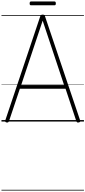

<svg xmlns="http://www.w3.org/2000/svg" viewBox="-20 -1652 1161 2610"><path d="M71 13Q56 10 52 3Q48 -4 52 -16L527 -1430Q531 -1443 538.5 -1448Q546 -1453 560 -1453Q574 -1453 581.5 -1448Q589 -1443 592 -1430L1069 -16Q1074 -4 1069 3Q1064 10 1049 13Q1035 15 1028 10.5Q1021 6 1016 -10L871 -446H250L104 -10Q99 4 92 9.5Q85 15 71 13ZM268 -496H851L560 -1371ZM402 -1580Q391 -1580 387 -1586.5Q383 -1593 383 -1605Q383 -1617 387 -1624.5Q391 -1632 402 -1632H719Q731 -1632 735 -1624.5Q739 -1617 739 -1605Q739 -1593 735 -1586.5Q731 -1580 719 -1580ZM0 928H1121V938H0ZM0 -20H1121V0H0ZM0 -505H1121V-500H0ZM0 -1448H1121V-1438H0Z"/></svg>

Font: Playwrite ID Guides
Style: Regular
Weight: 400
Designer: Veronika Burian, José Scaglione
Foundry: TypeTogether
Version: Version 1.003